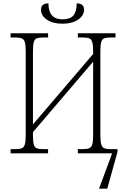

<svg xmlns="http://www.w3.org/2000/svg" viewBox="-20 -912 754 1142"><path d="M352 -771Q294 -771 259 -795Q224 -819 224 -854Q224 -892 268 -892Q268 -797 352 -797Q397 -797 416.5 -820Q436 -843 436 -892Q480 -892 480 -854Q480 -820 445 -795.5Q410 -771 352 -771ZM43 0V-25H74Q97 -25 110 -30.5Q123 -36 128 -54Q133 -72 133 -109V-606Q133 -642 128 -660Q123 -678 110 -683.5Q97 -689 74 -689H43V-714H266V-689H234Q211 -689 198 -683.5Q185 -678 180.5 -660Q176 -642 176 -605V-172L534 -591V-605Q534 -642 529 -660Q524 -678 511.5 -683.5Q499 -689 475 -689H443V-714H667V-689H635Q612 -689 599 -683.5Q586 -678 581.5 -660Q577 -642 577 -605V-108Q577 -72 582 -54Q587 -36 599.5 -30.5Q612 -25 635 -25H679V-9L618 210H569L647 0H443V-25H474Q498 -25 511 -30.5Q524 -36 529 -54Q534 -72 534 -109V-545L176 -126V-109Q176 -72 180.5 -54Q185 -36 198 -30.5Q211 -25 235 -25H266V0Z"/></svg>

Font: Noto Serif SemiCondensed ExtraLight
Style: Regular
Weight: 200
Width: 4
Designer: Monotype Design Team
Foundry: Monotype Imaging Inc.
Version: Version 2.014